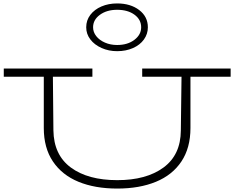

<svg xmlns="http://www.w3.org/2000/svg" viewBox="-20 -1085 1364 1118"><path d="M1323 -638H1089V-339Q1089 -224 1036.5 -145Q984 -66 888 -26.5Q792 13 663 13Q533 13 437 -26.5Q341 -66 288 -145Q235 -224 235 -339V-638H2V-686H518V-638H288L291 -326Q293 -183 392.5 -109.5Q492 -36 663 -36Q832 -36 932 -109.5Q1032 -183 1033 -325L1037 -638H808V-686H1323ZM482 -926Q482 -967 506 -998.5Q530 -1030 571 -1047.5Q612 -1065 662 -1065Q740 -1065 790.5 -1026.5Q841 -988 841 -926Q841 -887 818 -855Q795 -823 754 -805Q713 -787 662 -787Q613 -787 571.5 -805.5Q530 -824 506 -855.5Q482 -887 482 -926ZM802 -926Q802 -971 763 -999.5Q724 -1028 662 -1028Q602 -1028 562 -999Q522 -970 522 -926Q522 -898 540.5 -874.5Q559 -851 591 -837Q623 -823 662 -823Q723 -823 762.5 -853Q802 -883 802 -926Z"/></svg>

Font: BioRhyme Expanded Light
Style: Regular
Weight: 300
Width: 7
Designer: Aoife Mooney
Foundry: Aoife Mooney Type
Version: Version 1.001